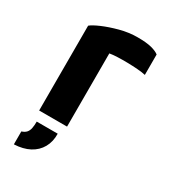

<svg xmlns="http://www.w3.org/2000/svg" viewBox="-177 -607 783 888"><g transform="rotate(30 214.0 -163.5)"><path d="M66 0V-453Q80 -465 116 -480.5Q152 -496 198.5 -508.5Q245 -521 292 -521Q339 -521 366 -514Q393 -507 407 -496V-387Q390 -391 364 -393Q338 -395 310 -395.5Q282 -396 257 -395Q232 -394 215 -391V0ZM43 194V125Q59 120 67.5 110.5Q76 101 79 85.5Q82 70 82 50H194Q195 92 177 124Q159 156 125 174Q91 192 43 194Z"/></g></svg>

Font: Maven Pro
Style: Bold
Weight: 700
Designer: Joe Prince
Foundry: Joe Prince
Version: Version 2.103